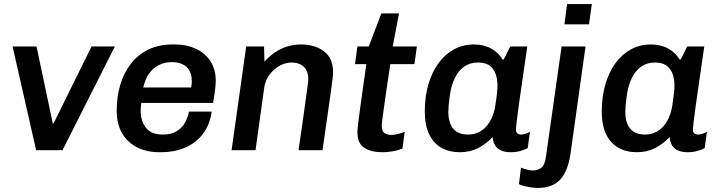

<svg xmlns="http://www.w3.org/2000/svg" viewBox="-20 -740 3551 946"><path d="M158 0 42 -511H160L240 -132H244L431 -511H546L288 0Z M765 10Q703 10 655.5 -14Q608 -38 581.5 -83.5Q555 -129 555 -195Q555 -263 572.5 -322Q590 -381 624.5 -425.5Q659 -470 710.5 -495.5Q762 -521 831 -521H843Q899 -521 944.5 -500Q990 -479 1016.5 -439Q1043 -399 1043 -342Q1043 -330 1041.5 -313.5Q1040 -297 1037 -277Q1034 -257 1030 -233H676Q675 -224 674 -213Q673 -202 673 -195Q673 -144 699 -110.5Q725 -77 782 -77Q826 -77 853 -95Q880 -113 893.5 -139.5Q907 -166 911 -190H1023Q1014 -125 979.5 -80Q945 -35 892 -12.5Q839 10 775 10ZM686 -309H922Q924 -320 924.5 -327Q925 -334 925 -341Q925 -385 899.5 -409.5Q874 -434 827 -434Q775 -434 737.5 -402.5Q700 -371 686 -309Z M1121 0 1193 -511H1281L1283 -436Q1307 -463 1335 -482Q1363 -501 1395.5 -511Q1428 -521 1463 -521Q1531 -521 1576 -487.5Q1621 -454 1621 -383Q1621 -377 1620 -365Q1619 -353 1616 -330Q1613 -307 1607 -265.5Q1601 -224 1592 -159.5Q1583 -95 1569 0H1451Q1464 -89 1472.5 -149Q1481 -209 1486 -246.5Q1491 -284 1494 -304.5Q1497 -325 1498 -334.5Q1499 -344 1499 -349Q1499 -390 1476.5 -411Q1454 -432 1417 -432Q1386 -432 1357 -415.5Q1328 -399 1307.5 -371.5Q1287 -344 1282 -309L1239 0Z M1863 10Q1808 10 1774.5 -12Q1741 -34 1741 -89Q1741 -102 1745 -135Q1749 -168 1755.5 -214.5Q1762 -261 1769.5 -315Q1777 -369 1785 -424H1729L1741 -511H1797L1859 -674H1946L1915 -511H2034L2022 -424H1903Q1891 -344 1881.5 -279Q1872 -214 1866.5 -172.5Q1861 -131 1861 -121Q1861 -91 1876.5 -83Q1892 -75 1910 -75Q1921 -75 1941 -80Q1961 -85 1974 -90L1963 -8Q1951 -3 1933.5 1.5Q1916 6 1897.5 8Q1879 10 1863 10Z M2246 10Q2193 10 2154 -12.5Q2115 -35 2094 -79.5Q2073 -124 2073 -190Q2073 -265 2091 -325.5Q2109 -386 2141.5 -430Q2174 -474 2218 -497.5Q2262 -521 2314 -521Q2364 -521 2400.5 -500.5Q2437 -480 2456 -447H2462L2494 -511H2578Q2572 -470 2564.5 -418.5Q2557 -367 2549.5 -314.5Q2542 -262 2535.5 -216Q2529 -170 2525.5 -139.5Q2522 -109 2522 -102Q2522 -89 2529 -83Q2536 -77 2547 -77Q2558 -77 2571 -81.5Q2584 -86 2591 -91L2580 -10Q2567 -3 2545 3.5Q2523 10 2497 10Q2466 10 2446.5 0.5Q2427 -9 2418 -26Q2409 -43 2407 -65Q2376 -31 2336 -10.5Q2296 10 2246 10ZM2286 -77Q2321 -77 2348.5 -94Q2376 -111 2394.5 -142.5Q2413 -174 2420 -217Q2427 -263 2429 -283.5Q2431 -304 2431 -318Q2431 -371 2408 -401.5Q2385 -432 2335 -432Q2296 -432 2267.5 -412Q2239 -392 2222 -357.5Q2205 -323 2198 -281Q2192 -238 2190.5 -219.5Q2189 -201 2189 -188Q2189 -135 2213 -106Q2237 -77 2286 -77Z M2630 186Q2615 186 2597.5 183.5Q2580 181 2564 177Q2548 173 2537 167L2547 86Q2558 91 2576.5 95.5Q2595 100 2606 100Q2626 100 2645 88Q2664 76 2670 32L2747 -511H2865L2791 17Q2778 105 2739.5 145.5Q2701 186 2630 186ZM2761 -620 2774 -720H2896L2882 -620Z M3118 10Q3065 10 3026 -12.5Q2987 -35 2966 -79.5Q2945 -124 2945 -190Q2945 -265 2963 -325.5Q2981 -386 3013.5 -430Q3046 -474 3090 -497.5Q3134 -521 3186 -521Q3236 -521 3272.5 -500.5Q3309 -480 3328 -447H3334L3366 -511H3450Q3444 -470 3436.5 -418.5Q3429 -367 3421.5 -314.5Q3414 -262 3407.5 -216Q3401 -170 3397.5 -139.5Q3394 -109 3394 -102Q3394 -89 3401 -83Q3408 -77 3419 -77Q3430 -77 3443 -81.5Q3456 -86 3463 -91L3452 -10Q3439 -3 3417 3.5Q3395 10 3369 10Q3338 10 3318.5 0.5Q3299 -9 3290 -26Q3281 -43 3279 -65Q3248 -31 3208 -10.5Q3168 10 3118 10ZM3158 -77Q3193 -77 3220.5 -94Q3248 -111 3266.5 -142.5Q3285 -174 3292 -217Q3299 -263 3301 -283.5Q3303 -304 3303 -318Q3303 -371 3280 -401.5Q3257 -432 3207 -432Q3168 -432 3139.5 -412Q3111 -392 3094 -357.5Q3077 -323 3070 -281Q3064 -238 3062.5 -219.5Q3061 -201 3061 -188Q3061 -135 3085 -106Q3109 -77 3158 -77Z"/></svg>

Font: Chivo Medium
Style: Italic
Weight: 500
Italic angle: -8.05°
Designer: Hector Gatti
Foundry: Omnibus-Type
Version: Version 2.002